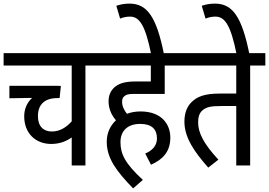

<svg xmlns="http://www.w3.org/2000/svg" viewBox="-20 -916 1489 1063"><path d="M538 -553V-622H0V-553H377V-244C348 -212 313 -188 267 -188C221 -188 190 -216 190 -273C190 -338 228 -373 298 -373H310L317 -440C310 -441 289 -441 270 -441H32V-372L158 -374C130 -349 114 -313 114 -272C114 -179 176 -119 264 -119C313 -119 350 -136 377 -155V0H453V-553Z M784 -66 816 -4C882 -33 923 -77 923 -154C923 -229 874 -299 758 -299C732 -299 706 -295 683 -286C667 -306 656 -328 656 -352C656 -364 659 -376 667 -382C677 -392 690 -396 721 -396H892V-553H977V-622H525V-553H815V-465H731C669 -465 637 -453 613 -432C593 -414 581 -388 581 -355C581 -310 601 -274 622 -250C591 -221 571 -181 571 -131C571 -38 627 34 717 127L771 80C672 -11 647 -64 647 -129C647 -192 687 -230 756 -230C821 -230 849 -200 849 -149C849 -106 818 -80 784 -66Z M817 -615H888C846 -826 793 -896 697 -896C670 -896 648 -892 624 -884L645 -813C662 -820 679 -824 700 -824C753 -824 785 -774 817 -615Z M1365 -553H1449V-622H964V-553H1288V-398H1198C1114 -398 1071 -382 1039 -349C1014 -324 1001 -288 1001 -242C1001 -153 1058 -73 1133 12L1189 -32C1107 -121 1077 -181 1077 -238C1077 -267 1083 -290 1101 -305C1122 -323 1145 -329 1206 -329H1288V0H1365Z M1290 -615H1361C1319 -826 1266 -896 1170 -896C1143 -896 1121 -892 1097 -884L1118 -813C1135 -820 1152 -824 1173 -824C1226 -824 1258 -774 1290 -615Z"/></svg>

Font: Noto Sans Condensed
Style: Regular
Weight: 400
Width: 3
Designer: Monotype Design Team
Foundry: Monotype Imaging Inc.
Version: Version 2.013